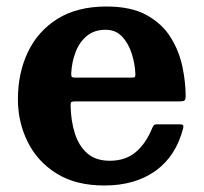

<svg xmlns="http://www.w3.org/2000/svg" viewBox="-20 -555 628 590"><path d="M35 -250Q35 -330 65.5 -394.5Q96 -459 156.5 -497Q217 -535 307.5 -535Q383 -535 430.8 -508.5Q478.5 -482 504.5 -440Q530.5 -398 540.5 -350.2Q550.5 -302.5 550.5 -260.5Q550.5 -249.5 547.2 -246.5Q544 -243.5 533 -243.5H211Q201.5 -243.5 199 -240.8Q196.5 -238 197 -229Q198 -183.5 210 -145.2Q222 -107 248 -84Q274 -61 317.5 -61Q365.5 -61 397 -87.5Q428.5 -114 447.5 -161Q450 -166.5 452.5 -169.8Q455 -173 463.5 -173H531Q540 -173 542.2 -170.5Q544.5 -168 543 -161.5Q521 -75.5 458.2 -30.2Q395.5 15 300.5 15Q212.5 15 153.5 -22Q94.5 -59 64.8 -119.5Q35 -180 35 -250ZM212.5 -316.5H382Q392 -316.5 394 -318Q396 -319.5 396 -327.5Q395 -357.5 385.2 -389Q375.5 -420.5 355.8 -442Q336 -463.5 304.5 -463.5Q269.5 -463.5 246.8 -444.5Q224 -425.5 212.5 -395.5Q201 -365.5 199 -332Q198.5 -323 200 -319.8Q201.5 -316.5 212.5 -316.5Z"/></svg>

Font: Besley*
Style: Bold
Weight: 700
Designer: Owen Earl
Foundry: indestructible type*
Version: Version 2.000; ttfautohint (v1.8.3)